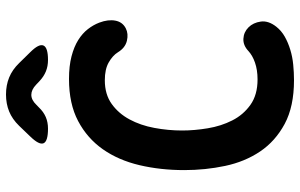

<svg xmlns="http://www.w3.org/2000/svg" viewBox="-200 -790 1000 640"><g transform="rotate(-90 300.0 -470.0)"><path d="M53 -355.8Q53 -435.3 69.5 -505.2Q86 -575.2 122.5 -627.2Q159.1 -679.3 216.5 -709.6Q273.9 -740 356.7 -740Q400.1 -740 432.2 -731.6Q464.2 -723.3 486.6 -709.2Q508.9 -695.2 522.9 -677.1Q536.9 -659.1 544.6 -639Q555.7 -609.4 551.2 -585.5Q546.7 -561.6 525.7 -550.8Q507.5 -541.4 484 -547Q460.5 -552.7 445.8 -576.9Q434.9 -594.5 412.1 -607.5Q389.4 -620.6 352.4 -620.6Q305.6 -620.6 273.7 -597.8Q241.8 -575 222.1 -538.4Q202.3 -501.9 193.7 -455.8Q185 -409.7 185 -362.8Q185 -321.8 192.4 -277.5Q199.7 -233.1 218.5 -196Q237.2 -158.9 270.6 -135.2Q303.9 -111.5 355.2 -111.5Q371.3 -111.5 385.4 -113.7Q399.5 -115.9 411.5 -120.1Q423.6 -124.3 433.1 -129.8Q442.6 -135.3 449.5 -141.6Q468.6 -159.8 490.8 -158.7Q513 -157.5 528.8 -141.7Q544.6 -125.9 548.1 -100.6Q551.6 -75.2 530.9 -48.9Q517.3 -31.8 497.7 -20.7Q478 -9.6 454.3 -2.4Q430.6 4.9 404.5 7.4Q378.4 10 352.6 10Q264.9 10 207.1 -21Q149.4 -52 115.1 -102.9Q80.8 -153.9 66.9 -219.8Q53 -285.7 53 -355.8ZM191.3 -810Q148.9 -810 142.5 -824.8Q136.1 -839.6 165.7 -869.9L200.7 -906.3Q222.7 -929 248.4 -939.5Q274.2 -950 305 -950Q335.8 -950 361.7 -939.5Q387.6 -929 409.6 -906.3L445.6 -869.6Q474.9 -840.3 468.3 -825.2Q461.7 -810 420.3 -810Q399.1 -810 381.9 -817.1Q364.8 -824.1 349.3 -838.6L337.8 -849.5Q321 -865.6 303.9 -865.6Q286.8 -865.6 270.7 -848.8L261.9 -840.3Q247.1 -824.8 229.8 -817.4Q212.5 -810 191.3 -810Z"/></g></svg>

Font: Maple Mono
Style: Regular
Weight: 400
Monospace: yes
Designer: subframe7536
Version: Version 7.300